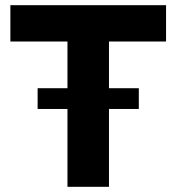

<svg xmlns="http://www.w3.org/2000/svg" viewBox="-20 -720 680 740"><path d="M620 -700V-560H400V-380H515V-300H400V0H240V-300H125V-380H240V-560H20V-700Z"/></svg>

Font: Goli Bold
Style: Regular
Weight: 700
Designer: jaikishan Patel
Foundry: MagicType
Version: Version 1.000